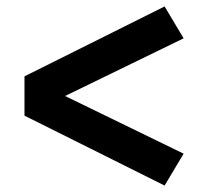

<svg xmlns="http://www.w3.org/2000/svg" viewBox="-20 -638 616 596"><path d="M491 -62 550 -161 182 -340 550 -519 491 -618 56 -401V-279Z"/></svg>

Font: Iosevka Sparkle Heavy
Style: Regular
Weight: 900
Designer: Belleve Invis
Foundry: Belleve Invis
Version: Version 4.5.0; ttfautohint (v1.8.3)